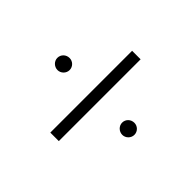

<svg xmlns="http://www.w3.org/2000/svg" viewBox="-104 -668 830 830"><g transform="rotate(-45 311.5 -252.5)"><path d="M273 -450C273 -430 290 -413 310 -413C331 -413 347 -430 347 -450C347 -471 331 -488 310 -488C290 -488 273 -471 273 -450ZM60 -229H560V-281H60ZM273 -54C273 -34 290 -17 310 -17C331 -17 347 -34 347 -54C347 -75 331 -92 310 -92C290 -92 273 -75 273 -54Z"/></g></svg>

Font: Jost Light
Style: Regular
Weight: 300
Version: Version 3.710